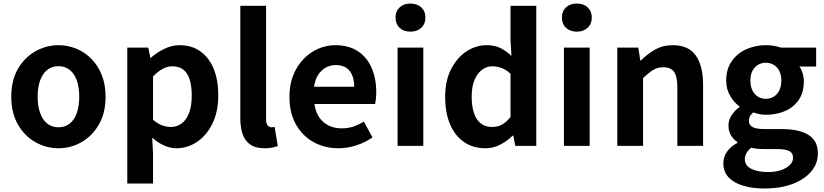

<svg xmlns="http://www.w3.org/2000/svg" viewBox="-20 -831 4696 1094"><path d="M313.3 13.8Q243.3 13.8 181.6 -21.1Q119.9 -55.9 82 -121.7Q44.2 -187.5 44.2 -279.9Q44.2 -372.8 82 -438.4Q119.9 -503.9 181.6 -538.7Q243.3 -573.5 313.3 -573.5Q365.7 -573.5 414.1 -553.9Q462.4 -534.2 500 -496.4Q537.6 -458.5 559.6 -404.2Q581.6 -349.8 581.6 -279.9Q581.6 -187.5 543.6 -121.7Q505.7 -55.9 444.5 -21.1Q383.3 13.8 313.3 13.8ZM313.3 -105.8Q351.3 -105.8 377.9 -127.3Q404.5 -148.9 418 -188.2Q431.5 -227.4 431.5 -279.9Q431.5 -332.7 418 -371.7Q404.5 -410.7 377.9 -432.3Q351.3 -454 313.3 -454Q275.2 -454 248.7 -432.3Q222.1 -410.7 208.3 -371.7Q194.5 -332.7 194.5 -279.9Q194.5 -227.4 208.3 -188.2Q222.1 -148.9 248.7 -127.3Q275.2 -105.8 313.3 -105.8Z M705.3 214.9V-559.8H825L836.4 -501.9H839.2Q874.3 -532.1 916.5 -552.8Q958.7 -573.5 1003.8 -573.5Q1072.7 -573.5 1122 -538.1Q1171.4 -502.6 1197.5 -439.1Q1223.6 -375.6 1223.6 -288.9Q1223.6 -192.9 1189.6 -125Q1155.5 -57.1 1101.3 -21.7Q1047.2 13.8 985.7 13.8Q949.5 13.8 914.4 -2.2Q879.2 -18.1 847.3 -46.8L852 44.4V214.9ZM953.6 -107.4Q987 -107.4 1014.1 -126.9Q1041.2 -146.4 1056.9 -186.2Q1072.5 -226.1 1072.5 -286.6Q1072.5 -340.3 1060.9 -377.5Q1049.2 -414.6 1025.1 -433.9Q1001.1 -453.2 961.8 -453.2Q933.5 -453.2 907.2 -439Q881 -424.9 852 -395.7V-148.7Q878.7 -125.3 905 -116.3Q931.2 -107.4 953.6 -107.4Z M1487.5 13.8Q1436.2 13.8 1405.9 -7.4Q1375.5 -28.5 1362.4 -67.1Q1349.3 -105.8 1349.3 -157.3V-797.9H1496V-151.3Q1496 -125.9 1505.5 -115.9Q1515 -105.8 1525 -105.8Q1529.6 -105.8 1533.6 -106.3Q1537.6 -106.8 1544.8 -107.8L1562.7 1.2Q1550.3 6.1 1531.8 9.9Q1513.3 13.8 1487.5 13.8Z M1908.4 13.8Q1829.9 13.8 1766.7 -21.2Q1703.5 -56.1 1666.4 -121.9Q1629.2 -187.7 1629.2 -279.9Q1629.2 -348.1 1650.8 -402.2Q1672.4 -456.3 1709.6 -494.8Q1746.8 -533.2 1793.5 -553.4Q1840.3 -573.5 1889.7 -573.5Q1967.1 -573.5 2019 -539.3Q2070.9 -505.1 2097.4 -444.7Q2123.8 -384.4 2123.8 -306.4Q2123.8 -285.9 2121.9 -267.6Q2119.9 -249.4 2117.1 -238.4H1771.7Q1777.9 -192.8 1799.2 -162.1Q1820.4 -131.4 1853.1 -115.5Q1885.8 -99.6 1927.6 -99.6Q1961.6 -99.6 1992 -109.4Q2022.3 -119.3 2053.1 -138.2L2102.6 -47.9Q2061.7 -19.8 2011 -3Q1960.4 13.8 1908.4 13.8ZM1769.4 -336.9H1998.3Q1998.3 -393.2 1972.4 -426.7Q1946.6 -460.2 1892.1 -460.2Q1863 -460.2 1837.2 -446.4Q1811.4 -432.6 1793.4 -405.4Q1775.4 -378.2 1769.4 -336.9Z M2245.3 0V-559.8H2392V0ZM2318.9 -650.6Q2280.2 -650.6 2257 -672.6Q2233.7 -694.5 2233.7 -731.4Q2233.7 -767.1 2257 -789Q2280.2 -810.8 2318.9 -810.8Q2356.5 -810.8 2380.2 -789Q2404 -767.1 2404 -731.4Q2404 -694.5 2380.2 -672.6Q2356.5 -650.6 2318.9 -650.6Z M2746.2 13.8Q2676.3 13.8 2624.6 -21.2Q2572.9 -56.2 2544.7 -122Q2516.5 -187.8 2516.5 -279.9Q2516.5 -371.2 2550.2 -436.8Q2583.9 -502.4 2637.7 -538Q2691.6 -573.5 2751.7 -573.5Q2799 -573.5 2831.3 -557.3Q2863.6 -541.1 2894.2 -513L2888.9 -601.1V-797.9H3035.7V0H2916L2904.7 -58.3H2901.2Q2870.5 -27.6 2830.4 -6.9Q2790.3 13.8 2746.2 13.8ZM2783.5 -107.4Q2813.9 -107.4 2839.3 -120.4Q2864.6 -133.5 2888.9 -164.8V-410.8Q2863.8 -434.2 2837.4 -443.7Q2811 -453.2 2784.1 -453.2Q2753.2 -453.2 2726.7 -433.4Q2700.1 -413.7 2683.9 -375.7Q2667.6 -337.8 2667.6 -281.5Q2667.6 -223.5 2681.3 -184.6Q2695 -145.7 2721.2 -126.6Q2747.4 -107.4 2783.5 -107.4Z M3193.3 0V-559.8H3340V0ZM3266.9 -650.6Q3228.2 -650.6 3205 -672.6Q3181.7 -694.5 3181.7 -731.4Q3181.7 -767.1 3205 -789Q3228.2 -810.8 3266.9 -810.8Q3304.5 -810.8 3328.2 -789Q3352 -767.1 3352 -731.4Q3352 -694.5 3328.2 -672.6Q3304.5 -650.6 3266.9 -650.6Z M3497.3 0V-559.8H3617L3628.4 -485.9H3631.2Q3667.5 -522.2 3711.7 -547.9Q3755.9 -573.5 3813.2 -573.5Q3903.6 -573.5 3944.9 -514.3Q3986.2 -455 3986.2 -349.1V0H3839.5V-330.9Q3839.5 -396 3820.5 -421.9Q3801.5 -447.7 3760.1 -447.7Q3725.9 -447.7 3700.6 -431.9Q3675.3 -416 3644 -385.1V0Z M4334.8 243Q4269.3 243 4216.2 227.6Q4163 212.2 4132.3 180.4Q4101.6 148.5 4101.6 99.1Q4101.6 64.1 4121.9 34.3Q4142.3 4.4 4181.6 -16.9V-21.7Q4160.1 -36 4145.4 -59Q4130.7 -81.9 4130.7 -116.6Q4130.7 -147.9 4149.3 -175.5Q4167.8 -203.1 4193.4 -220.6V-224.6Q4163.7 -245.8 4140.8 -284.1Q4117.8 -322.4 4117.8 -371.9Q4117.8 -437.6 4149.6 -482.8Q4181.4 -527.9 4233.1 -550.7Q4284.7 -573.5 4343.3 -573.5Q4367.8 -573.5 4389.6 -569.9Q4411.4 -566.3 4428.7 -559.8H4630.4V-451.9H4534.8Q4545.7 -437.5 4552.9 -415.1Q4560.2 -392.8 4560.2 -367.3Q4560.2 -304.3 4531.1 -261.8Q4502 -219.3 4452.8 -198.2Q4403.6 -177.1 4343.3 -177.1Q4327.5 -177.1 4308.9 -180.5Q4290.2 -183.9 4271.4 -190.2Q4260.5 -180.1 4253.9 -169.6Q4247.3 -159.1 4247.3 -141.4Q4247.3 -120 4266.7 -107.9Q4286.2 -95.7 4335.5 -95.7H4431.4Q4532.4 -95.7 4586.3 -62.5Q4640.2 -29.4 4640.2 44.1Q4640.2 100.6 4602.8 145.5Q4565.4 190.4 4496.8 216.7Q4428.3 243 4334.8 243ZM4343.3 -267.9Q4368.2 -267.9 4388.3 -280Q4408.3 -292 4420.1 -315.3Q4431.9 -338.6 4431.9 -371.9Q4431.9 -404.9 4420.2 -427.3Q4408.5 -449.7 4388.5 -461.6Q4368.5 -473.5 4343.3 -473.5Q4319.1 -473.5 4299.1 -461.6Q4279.1 -449.7 4267.4 -427.4Q4255.7 -405.1 4255.7 -371.9Q4255.7 -338.6 4267.5 -315.3Q4279.3 -292 4299.3 -280Q4319.3 -267.9 4343.3 -267.9ZM4357.1 149.3Q4399.8 149.3 4431.2 138.1Q4462.7 126.8 4480.7 108.8Q4498.7 90.7 4498.7 69.2Q4498.7 38.6 4474.7 28.4Q4450.8 18.3 4406 18.3H4337.5Q4312.2 18.3 4294.1 16.7Q4276 15.1 4260.2 10.8Q4241.5 25.9 4232.7 42.6Q4223.9 59.3 4223.9 76.6Q4223.9 111.4 4259.9 130.4Q4296 149.3 4357.1 149.3Z"/></svg>

Font: Noto Sans KR Thin
Style: Regular
Weight: 100
Designer: Ryoko NISHIZUKA 西塚涼子 (kana, bopomofo & ideographs); Paul D. Hunt (Latin, Greek & Cyrillic); Sandoll Communications 산돌커뮤니
Foundry: Adobe
Version: Version 2.004-H2;hotconv 1.0.118;makeotfexe 2.5.65603